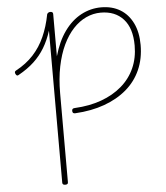

<svg xmlns="http://www.w3.org/2000/svg" viewBox="-70 -1208 1106 1283"><g transform="rotate(-5 482.5 -566.0)"><path d="M424 -456Q414 -455 409 -459.5Q404 -464 404 -474Q404 -483 409 -487Q414 -491 423 -491Q522 -496 602 -525Q682 -554 739.5 -603.5Q797 -653 827.5 -721Q858 -789 858 -872Q858 -989 802.5 -1050Q747 -1111 651 -1111Q600 -1111 552.5 -1089Q505 -1067 465.5 -1024.5Q426 -982 396.5 -920Q367 -858 350.5 -777Q334 -696 334 -598V-1Q334 6 330 10Q326 14 315 14Q305 14 300.5 10Q296 6 296 -1V-1021Q276 -958 246 -908Q216 -858 173 -818Q130 -778 69 -744Q62 -739 57 -741.5Q52 -744 48 -752Q44 -760 45.5 -766Q47 -772 54 -775Q123 -812 170.5 -863.5Q218 -915 248 -982Q278 -1049 294 -1132Q297 -1138 302.5 -1141.5Q308 -1145 316 -1145Q324 -1145 329 -1141.5Q334 -1138 334 -1130V-846Q362 -945 410 -1011.5Q458 -1078 521.5 -1112Q585 -1146 657 -1146Q730 -1146 784 -1113.5Q838 -1081 868 -1019.5Q898 -958 898 -873Q898 -781 865 -706.5Q832 -632 769.5 -578.5Q707 -525 619.5 -493.5Q532 -462 424 -456Z"/></g></svg>

Font: Playwrite BR Thin
Style: Regular
Weight: 250
Version: Version 1.003